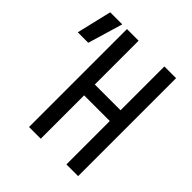

<svg xmlns="http://www.w3.org/2000/svg" viewBox="-187 -827 961 961"><g transform="rotate(45 293.0 -346.5)"><path d="M430.7 0V-307.1H249V0H166V-693.4H248.5V-383.3H430.7V-693.4H513.7V0ZM3.4 -507.8 47.4 -693.4H132.8L77.6 -507.8Z"/></g></svg>

Font: Cascadia Mono NF SemiLight
Style: Regular
Weight: 350
Monospace: yes
Designer: Aaron Bell
Foundry: Saja Typeworks
Version: Version 2404.023; ttfautohint (v1.8.4)